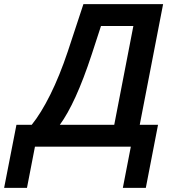

<svg xmlns="http://www.w3.org/2000/svg" viewBox="-98 -708 834 927"><path d="M70.8 0 32.2 199.2H-78.1L-18.6 -105.5H55.2Q100.1 -161.1 145 -251.5Q189.9 -341.8 229.5 -460L304.7 -688H689.5L576.7 -105.5H665L606 199.2H495.1L533.7 0ZM190.9 -105.5H453.6L545.9 -582.5H389.6L345.2 -446.3Q305.2 -324.7 266.8 -240.7Q228.5 -156.7 190.9 -105.5Z"/></svg>

Font: Arimo SemiBold
Style: Italic
Weight: 600
Italic angle: -12°
Version: Version 1.33